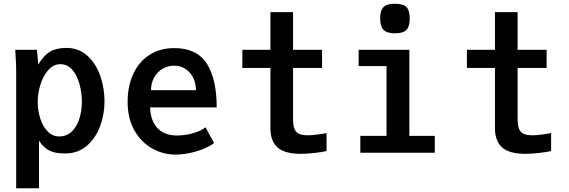

<svg xmlns="http://www.w3.org/2000/svg" viewBox="-20 -816 3040 1026"><path d="M66.5 -431Q66.5 -477.5 63 -523L61.5 -550H177.5L184.5 -471Q213 -519.5 247.2 -539.8Q281.5 -560 334.5 -560Q401 -560 447.2 -517.8Q493.5 -475.5 516 -409.8Q538.5 -344 538.5 -275Q538.5 -204.5 514.5 -140.5Q490.5 -76.5 443 -36.2Q395.5 4 329.5 4Q295.5 4 271.5 -1.5Q247.5 -7 227.2 -21.8Q207 -36.5 188.5 -64V190H66.5ZM417.5 -273Q417.5 -318 405.5 -364.2Q393.5 -410.5 367.5 -441.8Q341.5 -473 302.5 -473Q265.5 -473 238 -441.8Q210.5 -410.5 196 -363.5Q181.5 -316.5 181.5 -271Q181.5 -226.5 194.8 -184Q208 -141.5 234 -114.2Q260 -87 296.5 -87Q337.5 -87 364.8 -114.2Q392 -141.5 404.8 -184Q417.5 -226.5 417.5 -273Z M662 -272Q662 -356.5 692.5 -421.8Q723 -487 779.2 -523Q835.5 -559 911 -559Q1031.5 -559 1084.8 -476.5Q1138 -394 1138 -242H782Q785 -168 822.8 -130Q860.5 -92 925 -92Q972 -92 1015.8 -105.5Q1059.5 -119 1078 -136L1124 -52Q1104.5 -36.5 1070.8 -22Q1037 -7.5 996.2 1.2Q955.5 10 917 10Q852.5 10 794 -22.2Q735.5 -54.5 698.8 -118.2Q662 -182 662 -272ZM1027 -334Q1027 -371.5 1012 -401.2Q997 -431 970.5 -448Q944 -465 911 -465Q877.5 -465 849 -448.5Q820.5 -432 803.8 -402.2Q787 -372.5 787 -334Z M1425 -131V-453H1275V-550H1425V-751H1546V-550H1701V-453H1546V-184Q1546 -148 1553.2 -128.5Q1560.5 -109 1577.8 -101Q1595 -93 1627 -93Q1644 -93 1675.2 -97Q1706.5 -101 1725 -105V-9Q1704 -3.5 1661.8 1.2Q1619.5 6 1588 6Q1501 6 1463 -28.2Q1425 -62.5 1425 -131Z M2011.5 -717Q2011.5 -760.5 2029.5 -778.2Q2047.5 -796 2090.5 -796Q2134 -796 2151.8 -778.2Q2169.5 -760.5 2169.5 -717Q2169.5 -674 2151.8 -656Q2134 -638 2090.5 -638Q2048 -638 2029.8 -656.2Q2011.5 -674.5 2011.5 -717ZM2167.5 -550V-90H2303.5V0H1905.5V-90H2045.5V-463H1896.5V-550Z M2625 -131V-453H2475V-550H2625V-751H2746V-550H2901V-453H2746V-184Q2746 -148 2753.2 -128.5Q2760.5 -109 2777.8 -101Q2795 -93 2827 -93Q2844 -93 2875.2 -97Q2906.5 -101 2925 -105V-9Q2904 -3.5 2861.8 1.2Q2819.5 6 2788 6Q2701 6 2663 -28.2Q2625 -62.5 2625 -131Z"/></svg>

Font: JuliaMono Latin
Style: Bold
Weight: 700
Monospace: yes
Designer: cormullion
Foundry: corm
Version: Version 0.038; ttfautohint (v1.8)